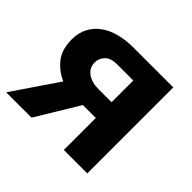

<svg xmlns="http://www.w3.org/2000/svg" viewBox="-134 -704 862 862"><g transform="rotate(45 296.5 -273.0)"><path d="M147 -216Q105 -233 72.5 -271.5Q40 -310 40 -377Q40 -418 56.5 -449.5Q73 -481 102 -502.5Q131 -524 172 -535Q213 -546 261 -546H515V0H366V-203H284L161 0H0ZM186 -376Q186 -342 213 -322.5Q240 -303 283 -303H366V-441H264Q224 -441 205 -421.5Q186 -402 186 -376Z"/></g></svg>

Font: BC Sans
Style: Bold
Weight: 700
Designer: Monotype Design Team
Province of B.C.
Foundry: Monotype Imaging Inc.
Version: Version 2.000;GOOG;noto-source:20170915:90ef993387c0